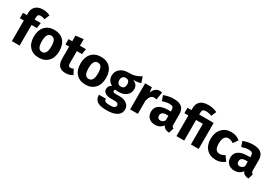

<svg xmlns="http://www.w3.org/2000/svg" viewBox="61 -1964 4853 3391"><g transform="rotate(30 2487.0 -268.5)"><path d="M305 -642Q271 -642 256 -626Q241 -610 241 -572V-531H366L349 -421H241V0H83V-421H3V-531H83V-578Q83 -658 135.5 -708.5Q188 -759 286 -759Q365 -759 431 -725L388 -622Q348 -642 305 -642Z M638 -548Q760 -548 829 -473.5Q898 -399 898 -265Q898 -136 828.5 -59.5Q759 17 638 17Q517 17 447.5 -57.5Q378 -132 378 -266Q378 -395 447.5 -471.5Q517 -548 638 -548ZM638 -432Q542 -432 542 -266Q542 -179 565.5 -139Q589 -99 638 -99Q734 -99 734 -265Q734 -352 710.5 -392Q687 -432 638 -432Z M1272 -125 1325 -25Q1265 17 1181 17Q1007 16 1007 -175V-421H932V-531H1007V-646L1165 -664V-531H1287L1270 -421H1165V-177Q1165 -140 1177 -124Q1189 -108 1215 -108Q1242 -108 1272 -125Z M1590 -548Q1712 -548 1781 -473.5Q1850 -399 1850 -265Q1850 -136 1780.5 -59.5Q1711 17 1590 17Q1469 17 1399.5 -57.5Q1330 -132 1330 -266Q1330 -395 1399.5 -471.5Q1469 -548 1590 -548ZM1590 -432Q1494 -432 1494 -266Q1494 -179 1517.5 -139Q1541 -99 1590 -99Q1686 -99 1686 -265Q1686 -352 1662.5 -392Q1639 -432 1590 -432Z M2396 -617 2433 -500Q2381 -479 2280 -479Q2332 -457 2356 -425Q2380 -393 2380 -342Q2380 -263 2319.5 -213.5Q2259 -164 2157 -164Q2124 -164 2096 -170Q2079 -161 2079 -140Q2079 -108 2137 -108H2217Q2309 -108 2364.5 -65Q2420 -22 2420 46Q2420 129 2348.5 175.5Q2277 222 2142 222Q1999 222 1943.5 179Q1888 136 1888 51H2030Q2030 87 2053.5 102Q2077 117 2146 117Q2211 117 2236 101.5Q2261 86 2261 57Q2261 5 2185 5H2108Q2026 5 1985.5 -24.5Q1945 -54 1945 -100Q1945 -162 2008 -202Q1913 -252 1913 -354Q1913 -443 1977 -495.5Q2041 -548 2146 -548Q2226 -546 2281.5 -564Q2337 -582 2396 -617ZM2150 -444Q2113 -444 2091.5 -420.5Q2070 -397 2070 -356Q2070 -313 2091.5 -289.5Q2113 -266 2150 -266Q2230 -266 2230 -358Q2230 -444 2150 -444Z M2782 -546Q2810 -546 2835 -539L2810 -386Q2780 -393 2762 -393Q2716 -393 2691.5 -362Q2667 -331 2652 -267V0H2494V-531H2631L2645 -428Q2663 -483 2699.5 -514.5Q2736 -546 2782 -546Z M3291 -154Q3291 -124 3299.5 -110Q3308 -96 3327 -89L3294 14Q3245 10 3214 -7.5Q3183 -25 3166 -63Q3114 17 3006 17Q2927 17 2880 -29Q2833 -75 2833 -149Q2833 -236 2897 -282Q2961 -328 3082 -328H3136V-351Q3136 -398 3116 -415.5Q3096 -433 3046 -433Q2989 -433 2907 -405L2871 -509Q2976 -548 3071 -548Q3185 -548 3238 -501Q3291 -454 3291 -360ZM3052 -96Q3106 -96 3136 -147V-241H3097Q2990 -241 2990 -163Q2990 -131 3006.5 -113.5Q3023 -96 3052 -96Z M3660 -759Q3754 -759 3836 -719L3792 -618Q3733 -642 3678 -642Q3632 -642 3614.5 -626Q3597 -610 3597 -571V-531H3892V0H3734V-421H3597V0H3439V-421H3358V-531H3439V-577Q3439 -659 3493 -709Q3547 -759 3660 -759Z M4245 -548Q4350 -548 4427 -483L4359 -389Q4309 -427 4258 -427Q4151 -427 4151 -262Q4151 -178 4178 -143Q4205 -108 4256 -108Q4301 -108 4358 -144L4427 -46Q4348 17 4248 17Q4126 17 4055.5 -58.5Q3985 -134 3985 -261Q3985 -389 4056 -468.5Q4127 -548 4245 -548Z M4910 -154Q4910 -124 4918.5 -110Q4927 -96 4946 -89L4913 14Q4864 10 4833 -7.5Q4802 -25 4785 -63Q4733 17 4625 17Q4546 17 4499 -29Q4452 -75 4452 -149Q4452 -236 4516 -282Q4580 -328 4701 -328H4755V-351Q4755 -398 4735 -415.5Q4715 -433 4665 -433Q4608 -433 4526 -405L4490 -509Q4595 -548 4690 -548Q4804 -548 4857 -501Q4910 -454 4910 -360ZM4671 -96Q4725 -96 4755 -147V-241H4716Q4609 -241 4609 -163Q4609 -131 4625.5 -113.5Q4642 -96 4671 -96Z"/></g></svg>

Font: FiraGO
Style: Bold
Weight: 700
Designer: bBox Type
Foundry: bBox Type GmbH
Version: Version 1.001;PS 001.001;hotconv 1.0.88;makeotf.lib2.5.64775